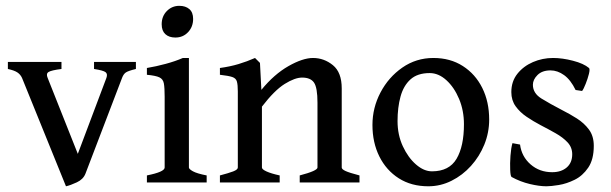

<svg xmlns="http://www.w3.org/2000/svg" viewBox="-20 -632 2115 665"><path d="M450.7 -393.1Q424.3 -386.7 416 -381.1Q407.7 -375.5 402.8 -362.3L275.9 -30.3Q268.1 -10.7 246.1 -0.5Q224.1 9.8 208.5 13.2L56.2 -362.3Q50.8 -374 40.3 -381.1Q29.8 -388.2 7.3 -393.1V-417.5H192.9V-393.1Q158.2 -388.7 148.4 -382.8Q138.7 -377 145 -362.3L249.5 -99.1L348.6 -362.3Q353.5 -376 345.5 -382.1Q337.4 -388.2 305.7 -393.1V-417.5H450.7Z M648.9 -566.4Q648.9 -539.1 631.3 -520.5Q613.8 -502 587.4 -502Q565.4 -502 552.7 -513.7Q540 -525.4 540 -547.9Q540 -575.7 557.9 -593.8Q575.7 -611.8 601.1 -611.8Q622.6 -611.8 635.7 -600.6Q648.9 -589.4 648.9 -566.4ZM488.8 0V-24.4Q550.3 -36.6 550.3 -51.8V-296.9Q550.3 -327.6 547.6 -342.8Q544.9 -357.9 532.2 -364Q519.5 -370.1 488.8 -373V-396.5Q521 -401.9 554.2 -410.9Q587.4 -419.9 613.3 -431.2H634.3V-51.8Q634.3 -46.4 648.4 -38.6Q662.6 -30.8 695.8 -24.4V0Z M1018.1 0V-24.4Q1079.6 -40.5 1079.6 -51.8V-276.4Q1079.6 -328.6 1067.6 -345.9Q1055.7 -363.3 1026.4 -363.3Q1001.5 -363.3 966.1 -341.3Q930.7 -319.3 887.2 -262.7V-51.8Q887.2 -45.4 903.3 -38.1Q919.4 -30.8 948.7 -24.4V0H741.7V-24.4Q771.5 -32.2 787.6 -38.3Q803.7 -44.4 803.7 -51.8V-315.4Q803.7 -338.4 800.5 -349.6Q797.4 -360.8 784.7 -365.2Q772 -369.6 741.7 -373V-396.5Q777.3 -401.4 806.4 -410.2Q835.4 -418.9 863.3 -431.2L880.4 -414.1L885.3 -320.8Q929.7 -375 979.2 -403.1Q1028.8 -431.2 1064 -431.2Q1102.5 -431.2 1133.1 -406.2Q1163.6 -381.3 1163.6 -325.7V-51.8Q1163.6 -45.9 1176.5 -39.8Q1189.5 -33.7 1225.1 -24.4V0Z M1674.3 -217.8Q1674.3 -172.9 1657.5 -131.3Q1640.6 -89.8 1611.3 -57.4Q1582 -24.9 1543.9 -5.9Q1505.9 13.2 1463.4 13.2Q1404.8 13.2 1361.3 -14.4Q1317.9 -42 1293.9 -90.1Q1270 -138.2 1270 -199.2Q1270 -258.8 1297.9 -311.8Q1325.7 -364.7 1373.5 -397.9Q1421.4 -431.2 1481 -431.2Q1539.6 -431.2 1583 -403.3Q1626.5 -375.5 1650.4 -327.4Q1674.3 -279.3 1674.3 -217.8ZM1586.9 -201.7Q1586.9 -249 1570.1 -289.3Q1553.2 -329.6 1526.1 -354.2Q1499 -378.9 1468.3 -378.9Q1425.8 -378.9 1401.6 -356.9Q1377.4 -335 1367.2 -297.4Q1356.9 -259.8 1356.9 -212.4Q1356.9 -165 1375.2 -125.5Q1393.6 -85.9 1420.9 -62.3Q1448.2 -38.6 1476.1 -38.6Q1535.6 -38.6 1561.3 -82Q1586.9 -125.5 1586.9 -201.7Z M2036.6 -127Q2036.6 -79.6 2017.3 -51.3Q1998 -22.9 1970.2 -9.3Q1942.4 4.4 1915.3 8.8Q1888.2 13.2 1872.6 13.2Q1848.1 13.2 1815.2 5.4Q1782.2 -2.4 1752 -19Q1748 -21.5 1747.1 -43.5Q1746.1 -65.4 1748 -92.5Q1750 -119.6 1754.9 -136.2L1781.2 -131.3Q1786.6 -89.8 1817.6 -62.7Q1848.6 -35.6 1892.6 -35.6Q1923.8 -35.6 1942.9 -52Q1961.9 -68.4 1961.9 -97.7Q1961.9 -121.6 1945.8 -138.9Q1929.7 -156.2 1904.5 -170.4Q1879.4 -184.6 1852.1 -198.7Q1827.1 -211.9 1804 -227.5Q1780.8 -243.2 1765.9 -263.9Q1751 -284.7 1751 -313Q1751 -350.1 1772 -376.5Q1793 -402.8 1825.9 -417Q1858.9 -431.2 1895.5 -431.2Q1927.7 -431.2 1964.6 -421.6Q2001.5 -412.1 2020 -396.5Q2023.9 -393.1 2019.8 -376.2Q2015.6 -359.4 2008.5 -341.6Q2001.5 -323.7 1996.1 -316.9L1973.6 -320.3Q1956.5 -355.5 1933.8 -371.8Q1911.1 -388.2 1886.7 -388.2Q1857.9 -388.2 1841.8 -372.3Q1825.7 -356.4 1825.7 -338.4Q1825.7 -309.1 1855.2 -290.8Q1884.8 -272.5 1926.3 -251Q1952.6 -237.8 1978 -221.7Q2003.4 -205.6 2020 -183.1Q2036.6 -160.6 2036.6 -127Z"/></svg>

Font: Dai Banna SIL
Style: Regular
Weight: 400
Designer: Victor Gaultney
Foundry: SIL International
Version: Version 4.000